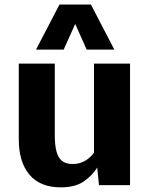

<svg xmlns="http://www.w3.org/2000/svg" viewBox="-20 -805 653 835"><path d="M244.6 9.8Q154.7 9.8 108.2 -45.2Q61.7 -100.2 61.7 -199V-528.3H218.3V-216.8Q218.3 -170.8 226.5 -143.3Q234.7 -115.7 251.7 -103.8Q268.7 -91.8 295.2 -91.8Q319.9 -91.8 337.6 -99.6Q355.4 -107.3 368.1 -118.5Q380.9 -129.7 388.9 -140.5V-528.3H545.5V0H410.5L402.7 -76.2Q381.6 -41.5 344.1 -15.9Q306.5 9.8 244.6 9.8ZM136.6 -589.2 238.7 -785.3H375.4L477.2 -589.2H356.9L307.1 -701L256.9 -589.2Z"/></svg>

Font: Comme
Style: Regular
Weight: 400
Designer: Vernon Adams
Foundry: Vernon Adams
Version: Version 1.000;gftools[0.9.27]